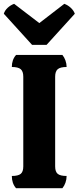

<svg xmlns="http://www.w3.org/2000/svg" viewBox="-33 -986 412 1006"><path d="M51 0Q29 -25 29 -64Q62 -64 75.5 -75Q89 -86 89 -114V-584Q89 -612 75.5 -623.5Q62 -635 29 -635Q29 -673 51 -698H294Q304 -686 310 -669Q316 -652 316 -635Q283 -635 269.5 -623.5Q256 -612 256 -584V-114Q256 -86 269.5 -75Q283 -64 316 -64Q316 -46 310 -29Q304 -12 294 0ZM135 -751 -13 -914Q-8 -931 7 -945Q22 -959 41 -966L173 -865L304 -966Q323 -959 338 -945Q353 -931 359 -914L211 -751Z"/></svg>

Font: Calistoga
Style: Regular
Weight: 400
Designer: Yvonne Schuttler, Eben Sorkin
Foundry: www.sorkintype.com
Version: Version 1.010; ttfautohint (v1.8.4.7-5d5b)